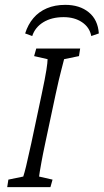

<svg xmlns="http://www.w3.org/2000/svg" viewBox="-20 -774 429 794"><path d="M9.8 0 14.6 -31.2 76.2 -43.9Q81.1 -58.6 87.9 -86.4Q94.7 -114.3 109.4 -181.6L152.3 -383.8Q167 -453.1 171.9 -484.9Q176.8 -516.6 176.8 -529.3L121.1 -542L129.9 -573.2H311.5L306.6 -542L245.1 -529.3Q242.2 -516.6 233.4 -483.9Q224.6 -451.2 210 -383.8L167 -181.6Q156.2 -130.9 151.4 -103.5Q146.5 -76.2 144.5 -64Q142.6 -51.8 141.6 -43.9L197.3 -31.2L188.5 0ZM113.3 -625 84 -635.7Q95.7 -672.9 118.2 -699.2Q140.6 -725.6 173.8 -739.7Q207 -753.9 250 -753.9Q309.6 -753.9 347.2 -723.1Q384.8 -692.4 388.7 -635.7L357.4 -625Q350.6 -661.1 319.3 -682.1Q288.1 -703.1 243.2 -703.1Q193.4 -703.1 159.2 -682.1Q125 -661.1 113.3 -625Z"/></svg>

Font: Crimson Pro ExtraLight
Style: Italic
Weight: 250
Italic angle: -12°
Designer: Jacques Le Bailly
Foundry: Baron von Fonthausen
Version: Version 1.003